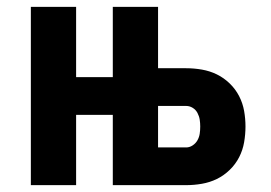

<svg xmlns="http://www.w3.org/2000/svg" viewBox="-20 -540 790 560"><path d="M309 0V-520H441V-341H523Q546 -341 569 -337Q592 -333 612.5 -323Q633 -313 650 -296.5Q667 -280 677.5 -259.5Q688 -239 692 -216.5Q696 -194 696 -171Q696 -148 692 -125Q688 -102 677.5 -81.5Q667 -61 650 -44.5Q633 -28 612.5 -18Q592 -8 569 -4Q546 0 523 0ZM523 -110Q533 -110 542 -116Q551 -122 556 -131Q561 -140 562.5 -150Q564 -160 564 -171Q564 -181 562.5 -191Q561 -201 556 -210.5Q551 -220 542 -225.5Q533 -231 523 -231H441V-110ZM70 0V-520H202V-315H441V-205H202V0Z"/></svg>

Font: Iosevka Aile Extrabold
Style: Regular
Weight: 800
Designer: Belleve Invis
Foundry: Belleve Invis
Version: Version 27.3.5; ttfautohint (v1.8.4)